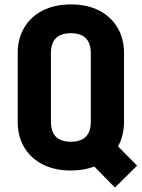

<svg xmlns="http://www.w3.org/2000/svg" viewBox="-20 -760 640 867"><path d="M300 10Q227 10 173 -17.5Q119 -45 89.5 -94.5Q60 -144 60 -210V-520Q60 -586 89.5 -635.5Q119 -685 173 -712.5Q227 -740 300 -740Q374 -740 427.5 -712.5Q481 -685 510.5 -635.5Q540 -586 540 -520V-210Q540 -148 513 -99L599 -12L499 87L406 -8Q358 10 300 10ZM300 -120Q390 -120 390 -210V-520Q390 -610 300 -610Q210 -610 210 -520V-210Q210 -120 300 -120Z"/></svg>

Font: Tiny ExtraBold
Style: Regular
Weight: 800
Designer: Philipp Nurullin, Konstantin Bulenkov
Foundry: JetBrains
Version: Version 2.251; ttfautohint (v1.8.4.7-5d5b)